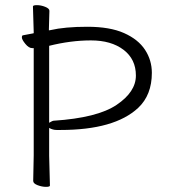

<svg xmlns="http://www.w3.org/2000/svg" viewBox="-20 -720 658 746"><path d="M200 -215Q185 -215 171 -223V-115L174 1Q174 6 158.5 6Q143 6 126 -0.5Q109 -7 109 -17L111 -116V-533H105Q92 -533 78.5 -549.5Q65 -566 65 -574.5Q65 -583 70 -583L107 -590L111 -591V-595Q108 -682 108 -695Q108 -700 123.5 -700Q139 -700 155.5 -693.5Q172 -687 172 -678L170 -608V-602L176 -603Q232 -616 319.5 -616Q407 -616 462 -591.5Q517 -567 543.5 -526.5Q570 -486 570 -437Q570 -351 517 -301Q425 -215 215 -215ZM171 -243Q184 -251 189 -251Q358 -262 433 -312.5Q508 -363 508 -426.5Q508 -490 460 -526.5Q412 -563 333.5 -563Q255 -563 171 -542Z"/></svg>

Font: LXGW WenKai Light
Style: Regular
Weight: 300
Designer: LXGW / Fontworks Inc.
Foundry: LXGW / Fontworks Inc.
Version: Version 1.501; October 10, 2024